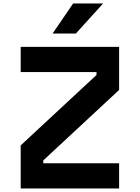

<svg xmlns="http://www.w3.org/2000/svg" viewBox="-20 -1065 790 1085"><path d="M96.9 -243.3 525.3 -641.3V-657.8H96.9V-800H653.1V-556.7L224.7 -158.7V-142.2H653.1V0H96.9ZM393.1 -1045.3H562.5L408.8 -875.5H277.2Z"/></svg>

Font: Martian Mono VF sWd Rg
Style: Regular
Weight: 400
Width: 6
Monospace: yes
Designer: Roman Shamin
Foundry: Evil Martians
Version: Version 1.100